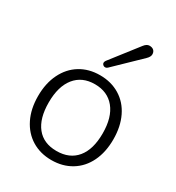

<svg xmlns="http://www.w3.org/2000/svg" viewBox="-182 -868 908 988"><g transform="rotate(30 272.5 -374.5)"><path d="M391.1 -97.9Q433.1 -148.9 433.1 -244.1Q433.1 -339.4 390.6 -391.6Q348.1 -443.8 272.5 -443.8Q196.8 -443.8 154.8 -391.4Q112.8 -338.9 112.8 -243.9Q112.8 -148.9 153.8 -97.9Q194.8 -46.9 272 -46.9Q349.1 -46.9 391.1 -97.9ZM76.9 -112.1Q48.8 -168.9 48.8 -244.9Q48.8 -320.8 76.9 -377.9Q105 -435.1 155.5 -466.1Q206.1 -497.1 272.5 -497.1Q338.9 -497.1 389.9 -466.1Q440.9 -435.1 468.5 -377.9Q496.1 -320.8 496.1 -244.9Q496.1 -168.9 468.5 -112.1Q440.9 -55.2 389.9 -24.2Q338.9 6.8 272.5 6.8Q206.1 6.8 155.5 -24.2Q105 -55.2 76.9 -112.1ZM259.8 -575.2 384.8 -735.8Q399.9 -755.9 416.5 -755.9Q433.1 -755.9 442.1 -747.3Q451.2 -738.8 451.2 -723.9Q451.2 -709 434.1 -692.9L287.1 -550.8Q280.8 -544.9 273.4 -544.9Q266.1 -544.9 260.5 -550Q254.9 -555.2 254.9 -561.5Q254.9 -567.9 259.8 -575.2Z"/></g></svg>

Font: Nunito-Light
Style: Regular
Weight: 300
Designer: Vernon Adams
Foundry: newtypography
Version: Version 3.000